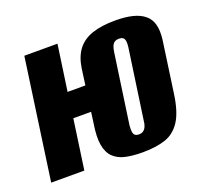

<svg xmlns="http://www.w3.org/2000/svg" viewBox="-101 -616 792 740"><g transform="rotate(-20 294.5 -246.0)"><path d="M367 11Q326 11 296.5 4.5Q267 -2 248 -20Q229 -38 223 -71.5Q217 -105 226 -160L255 -373Q262 -420 284 -448.5Q306 -477 344.5 -490Q383 -503 439 -503Q481 -503 510.5 -495.5Q540 -488 558.5 -472.5Q577 -457 583.5 -432.5Q590 -408 586 -373L556 -161Q546 -88 521.5 -51Q497 -14 458.5 -1.5Q420 11 367 11ZM-6 0 64 -495H200L173 -307H292L279 -204H159L130 0ZM376 -59Q387 -59 394 -64Q401 -69 405.5 -79Q410 -89 411 -103L452 -389Q454 -404 452.5 -413.5Q451 -423 445.5 -427.5Q440 -432 429 -432Q418 -432 411 -427.5Q404 -423 400 -413.5Q396 -404 394 -389L353 -103Q352 -89 353 -79Q354 -69 359.5 -64Q365 -59 376 -59Z"/></g></svg>

Font: Alumni Sans ExtraBold
Style: Italic
Weight: 800
Italic angle: -8°
Designer: Robert E. Leuschke
Foundry: Robert E. Leuschke
Version: Version 1.016